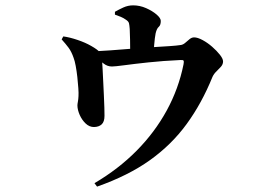

<svg xmlns="http://www.w3.org/2000/svg" viewBox="-20 -621 1040 714"><path d="M209.3 -474.5 215.4 -485.6Q239.5 -482.3 268.4 -472.5Q297.4 -462.7 318.9 -450.3Q342.9 -436.7 350.8 -427Q358.7 -417.3 359.7 -395.2Q360.7 -383.9 361.6 -363Q362.5 -342 363.9 -316.6Q365.2 -291.2 366.3 -266.2Q367.5 -241.1 368.1 -220.9Q368.6 -200.7 368.6 -190.1Q368.6 -168.6 358.3 -158.7Q347.9 -148.9 329.4 -148.6Q312.1 -148.6 298.3 -161.9Q284.5 -175.2 276.3 -193.8Q268.2 -212.4 267.9 -228.2Q267.9 -234.2 269.7 -243.1Q271.4 -252 271.9 -263.5Q272.6 -273.9 271.3 -293.1Q270.1 -312.2 267.6 -334.4Q265.1 -356.6 261.5 -376.1Q257.9 -395.5 253.7 -406Q245.8 -429 235.1 -443.4Q224.3 -457.8 209.3 -474.5ZM324.7 -416.8 325.4 -429.8Q357.9 -431.6 391.3 -433.8Q424.6 -436 454.4 -438.7Q484.2 -441.3 505.7 -442.6Q530.5 -444.6 558.1 -446.2Q585.7 -447.8 610.8 -449.5Q635.9 -451.1 653.6 -453.8Q662.1 -455.6 669.6 -462.4Q677.2 -469.1 685.2 -475.6Q693.2 -482 701.8 -482Q714.9 -482 733.4 -472Q752 -462 769.1 -447Q786.3 -432 797.9 -417.2Q809.5 -402.3 809.5 -392.7Q809.5 -382 801.9 -373.2Q794.3 -364.5 784.9 -355.5Q775.4 -346.6 770.2 -335.2Q730.4 -236.9 674.2 -159.9Q618.1 -82.9 537.6 -25.4Q457.1 32.1 341 73L331.3 60.2Q420.4 7.8 488 -60.5Q555.6 -128.9 599.9 -209.9Q644.2 -290.8 662.5 -381.8Q664.5 -392.3 662.6 -395.4Q660.7 -398.5 651.3 -397.8Q585.9 -394.8 531.9 -389Q477.8 -383.2 442.3 -378.4Q406.7 -373.7 396.3 -373.7Q379.5 -373.7 365.8 -384.4Q352.2 -395.2 324.7 -416.8ZM407.4 -566.6V-577.2Q421.1 -585.1 438.5 -593.1Q456 -601.1 475 -601.1Q499.8 -601.1 523.2 -590.8Q546.6 -580.5 562.3 -567Q577.9 -553.5 577.9 -543.3Q577.9 -527.4 570.4 -521.2Q562.9 -514.9 558.7 -496.9Q555.5 -480.6 553.3 -453.4Q551.1 -426.2 551.1 -409L464.1 -406.5Q464.1 -412.5 464.1 -431.2Q464.1 -449.9 463.7 -473Q463.4 -496 462.4 -513.1Q461.4 -526.9 459.7 -534.2Q458.1 -541.4 448.4 -547.6Q439.2 -554.3 428.9 -558.5Q418.6 -562.7 407.4 -566.6Z"/></svg>

Font: Noto Serif KR
Style: Regular
Weight: 200
Designer: Ryoko NISHIZUKA 西塚涼子 (kana & ideographs); Frank Grießhammer (Latin, Greek & Cyrillic); Wenlong ZHANG 张文龙 (bopomofo); San
Foundry: Adobe
Version: Version 2.001;hotconv 1.1.0;makeotfexe 2.6.0